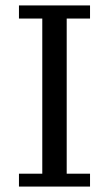

<svg xmlns="http://www.w3.org/2000/svg" viewBox="-20 -687 401 707"><path d="M225.6 -47.4H311.5V0H49.8V-47.4H135.7V-618.7H49.8V-667H311.5V-618.7H225.6Z"/></svg>

Font: KhunPaOh
Style: Regular
Weight: 400
Designer: Khon Soe Zaw Thu
Version: Version 1.00 July 11, 2016, initial release